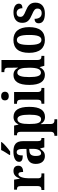

<svg xmlns="http://www.w3.org/2000/svg" viewBox="1165 -1971 1035 3405"><g transform="rotate(-90 1682.5 -268.5)"><path d="M16 0H310V-51H282C248 -51 223 -59 223 -118V-275C223 -360 246 -459 294 -459C327 -459 335 -431 335 -376C405 -376 446 -404 446 -461C446 -512 418 -547 353 -547C283 -547 247 -507 220 -436H216L199 -536H21V-485H24C62 -485 85 -476 85 -417V-123C85 -60 59 -51 20 -51H16Z M637 -619V-606H698C755 -645 843 -721 865 -756V-766H724C706 -721 664 -662 637 -619ZM615 10C681 10 707 -18 745 -72H753L771 0H938V-51H935C895 -51 882 -67 882 -122V-377C882 -503 820 -548 697 -548C595 -548 515 -516 515 -448C515 -401 552 -382 628 -382C628 -449 643 -490 686 -490C731 -490 744 -448 744 -374V-317L673 -314C543 -309 478 -260 478 -152C478 -42 539 10 615 10ZM666 -57C634 -57 619 -90 619 -148C619 -222 641 -259 708 -265L745 -268V-191C745 -112 714 -57 666 -57Z M977 229H1270V179H1246C1223 179 1186 171 1186 113V49C1186 8 1185 -30 1183 -63H1187C1212 -17 1249 12 1310 12C1428 12 1490 -74 1490 -267C1490 -460 1427 -546 1311 -546C1244 -546 1203 -509 1178 -458H1175L1158 -536H986V-485H992C1025 -485 1048 -476 1048 -415V112C1048 170 1011 179 987 179H977ZM1271 -57C1204 -57 1186 -128 1186 -268C1186 -399 1204 -477 1273 -477C1329 -477 1351 -402 1351 -267C1351 -128 1329 -57 1271 -57Z M1681 -630C1723 -630 1758 -651 1758 -698C1758 -746 1723 -766 1681 -766C1638 -766 1605 -746 1605 -698C1605 -651 1638 -630 1681 -630ZM1545 0H1825V-51H1815C1779 -51 1753 -64 1753 -123V-536H1544V-485H1557C1592 -485 1617 -472 1617 -417V-122C1617 -64 1592 -51 1555 -51H1545Z M2056 10C2124 10 2165 -25 2192 -81H2196L2218 0H2394V-51H2386C2345 -51 2321 -65 2321 -126V-760H2106V-709H2113C2152 -709 2184 -702 2184 -646V-580C2184 -542 2184 -500 2186 -469H2181C2157 -515 2120 -547 2055 -547C1943 -547 1879 -460 1879 -267C1879 -75 1943 10 2056 10ZM2096 -60C2040 -60 2018 -128 2018 -267C2018 -404 2040 -479 2096 -479C2163 -479 2184 -404 2184 -268C2184 -133 2162 -60 2096 -60Z M2675 10C2826 10 2904 -82 2904 -270C2904 -457 2818 -548 2678 -548C2527 -548 2448 -457 2448 -270C2448 -82 2534 10 2675 10ZM2677 -51C2612 -51 2588 -126 2588 -270C2588 -414 2611 -487 2676 -487C2741 -487 2765 -414 2765 -270C2765 -126 2742 -51 2677 -51Z M3147 10C3271 10 3338 -55 3338 -158C3338 -252 3284 -292 3191 -330C3112 -362 3086 -381 3086 -427C3086 -467 3112 -491 3155 -491C3205 -491 3239 -455 3239 -388C3294 -388 3320 -411 3320 -453C3320 -501 3274 -547 3167 -547C3055 -547 2980 -496 2980 -392C2980 -299 3028 -260 3130 -217C3203 -186 3233 -166 3233 -122C3233 -78 3208 -47 3150 -47C3087 -47 3051 -92 3051 -173C3010 -173 2972 -154 2972 -101C2972 -34 3022 10 3147 10Z"/></g></svg>

Font: Noto Serif Myanmar Condensed
Style: Bold
Weight: 700
Width: 3
Designer: Ben Mitchell and the Monotype Design Team
Foundry: Monotype Imaging Inc.
Version: Version 2.106